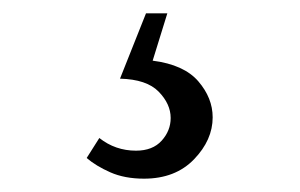

<svg xmlns="http://www.w3.org/2000/svg" viewBox="-20 -35 450 288"><path d="M160 83 199 -15H231L209 56Q256 62 277.5 87Q299 112 299 141Q299 175 271 204Q243 233 196 233Q167 233 145.5 223.5Q124 214 110 202L129 172Q153 191 184 191Q209 191 222.5 176Q236 161 236 142Q236 121 218 102.5Q200 84 160 83Z"/></svg>

Font: Mate SC
Style: Regular
Weight: 400
Designer: Eduardo Rodriguez Tunni
Foundry: Eduardo Rodriguez Tunni
Version: Version 1.003; ttfautohint (v1.8.4.7-5d5b);gftools[0.9.24]